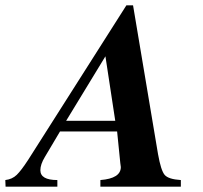

<svg xmlns="http://www.w3.org/2000/svg" viewBox="-77 -703 764 723"><path d="M604 0H301V-25Q378 -31 378 -74Q378 -77 376 -89L364 -208H149L92 -112Q75 -84 75 -62Q75 -25 139 -25V0H-56L-57 -25Q-31 -28 -14 -44.5Q3 -61 29 -101L399 -683H424L518 -123Q529 -61 543 -44.5Q557 -28 604 -25ZM357 -248 320 -491 172 -248Z"/></svg>

Font: STIX MathJax Alphabets
Style: Bold Italic
Weight: 700
Italic angle: -16.33°
Designer: MicroPress Inc., with final additions and corrections provided by Coen Hoffman, Elsevier (retired)
Version: Version 1.1.1